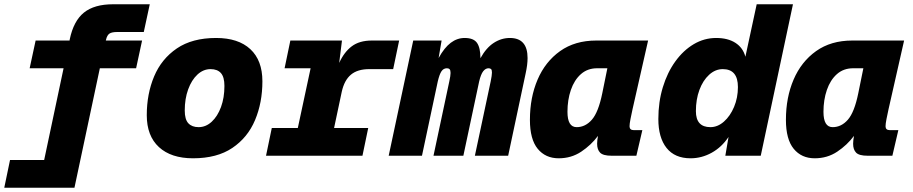

<svg xmlns="http://www.w3.org/2000/svg" viewBox="-59 -730 4279 900"><path d="M-39 150 -12 20H148L239 -410H80L108 -540H267L268 -546Q286 -632 334.5 -671Q383 -710 471 -710H643L615 -580H491Q465 -580 454 -572.5Q443 -565 438 -544L437 -540H607L579 -410H409L290 150Z M846 12Q743 12 686 -40.5Q629 -93 629 -190Q629 -290 663.5 -372Q698 -454 770 -503Q842 -552 954 -552Q1058 -552 1114.5 -499.5Q1171 -447 1171 -349Q1171 -249 1136.5 -167Q1102 -85 1030 -36.5Q958 12 846 12ZM872 -134Q906 -134 933.5 -159.5Q961 -185 977 -228.5Q993 -272 993 -327Q993 -369 976.5 -387.5Q960 -406 928 -406Q894 -406 866.5 -380.5Q839 -355 823 -311Q807 -267 807 -212Q807 -170 824 -152Q841 -134 872 -134Z M1188 0 1215 -130H1337L1397 -410H1275L1302 -540H1544L1531 -435Q1554 -486 1590 -513Q1626 -540 1684 -540H1812L1784 -406H1672Q1617 -406 1586 -380Q1555 -354 1543 -300L1507 -130H1667L1640 0Z M1763 0 1878 -540H2011L1997 -458Q2024 -507 2054 -529.5Q2084 -552 2119 -552Q2161 -552 2177 -529Q2193 -506 2193 -458V-457Q2220 -506 2255.5 -529Q2291 -552 2331 -552Q2414 -552 2414 -458Q2414 -427 2405 -386L2323 0H2167L2241 -348Q2247 -377 2247 -390Q2247 -402 2243 -406Q2239 -410 2231 -410Q2217 -410 2206 -396Q2195 -382 2187 -348L2113 0H1973L2047 -348Q2053 -375 2053 -388Q2053 -401 2048.5 -405.5Q2044 -410 2036 -410Q2020 -410 2010.5 -396Q2001 -382 1993 -348L1919 0Z M2560 12Q2498 12 2461.5 -32.5Q2425 -77 2425 -168Q2425 -273 2461 -357Q2497 -441 2566.5 -490.5Q2636 -540 2736 -540H2979L2906 -218Q2901 -195 2896.5 -172.5Q2892 -150 2892 -138Q2892 -120 2912 -120H2952L2924 0H2808Q2768 0 2754 -14.5Q2740 -29 2740 -56Q2740 -71 2744 -93Q2712 -50 2665.5 -19Q2619 12 2560 12ZM2644 -134Q2685 -134 2715.5 -169Q2746 -204 2764 -292L2788 -410H2740Q2695 -410 2664 -382.5Q2633 -355 2617 -308.5Q2601 -262 2601 -206Q2601 -134 2644 -134Z M3178 12Q3104 12 3065.5 -36.5Q3027 -85 3027 -172Q3027 -252 3048 -321Q3069 -390 3106.5 -442Q3144 -494 3193 -523Q3242 -552 3298 -552Q3353 -552 3388.5 -529Q3424 -506 3435 -464L3488 -710H3658L3507 0H3341L3356 -88Q3324 -40 3277 -14Q3230 12 3178 12ZM3271 -134Q3305 -134 3334.5 -160Q3364 -186 3382 -229Q3400 -272 3400 -322Q3400 -406 3329 -406Q3294 -406 3265 -379.5Q3236 -353 3219.5 -308.5Q3203 -264 3203 -209Q3203 -134 3271 -134Z M3760 12Q3698 12 3661.5 -32.5Q3625 -77 3625 -168Q3625 -273 3661 -357Q3697 -441 3766.5 -490.5Q3836 -540 3936 -540H4179L4106 -218Q4101 -195 4096.5 -172.5Q4092 -150 4092 -138Q4092 -120 4112 -120H4152L4124 0H4008Q3968 0 3954 -14.5Q3940 -29 3940 -56Q3940 -71 3944 -93Q3912 -50 3865.5 -19Q3819 12 3760 12ZM3844 -134Q3885 -134 3915.5 -169Q3946 -204 3964 -292L3988 -410H3940Q3895 -410 3864 -382.5Q3833 -355 3817 -308.5Q3801 -262 3801 -206Q3801 -134 3844 -134Z"/></svg>

Font: Geist Mono Black
Style: Italic
Weight: 900
Italic angle: -12°
Monospace: yes
Designer: Basement.studio, Andrés Briganti, Mateo Zaragoza
Foundry: Basement.studio, Vercel, Andrés Briganti, Guido Ferreyra, Mateo Zaragoza
Version: Version 1.500; ttfautohint (v1.8.4.7-5d5b)